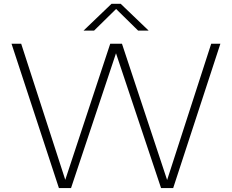

<svg xmlns="http://www.w3.org/2000/svg" viewBox="-20 -964 1190 984"><path d="M282 0 39 -740H88.5L314.5 -42.5L545 -740H605L836.5 -41.5L1062.5 -740H1109.5L867.5 0H805.5L574.5 -691L344 0ZM408 -807 551.5 -944.5H598.5L742 -807H688L575 -918L462 -807Z"/></svg>

Font: Encode Sans Exp XLt
Style: Regular
Weight: 200
Width: 7
Designer: Multiple Designers
Foundry: Impallari Type
Version: Version 3.002; ttfautohint (v1.8.3) -l 8 -r 50 -G 200 -x 14 